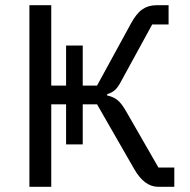

<svg xmlns="http://www.w3.org/2000/svg" viewBox="-20 -718 732 738"><path d="M93 0V-698H177V-389H234V-543H298V-389H353L483 -627Q504 -666 527 -682Q550 -698 582 -698H628V-624H565L448 -410Q434 -383 422.5 -372.5Q411 -362 392 -356V-351Q416 -346 432 -333Q448 -320 466 -288L589 -74H650V0H588Q535 0 496 -68L353 -317H298V-163H234V-317H177V0Z"/></svg>

Font: Aneliza
Style: Regular
Weight: 400
Designer: Mike Abbink, Paul van der Laan, Pieter van Rosmalen
Foundry: Bold Monday
Version: Version 3.0